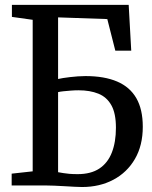

<svg xmlns="http://www.w3.org/2000/svg" viewBox="-20 -763 626 790"><path d="M317.5 6.5Q306 6.5 287.2 5.5Q268.5 4.5 246.8 3.2Q225 2 203.5 1Q182 0 164.5 0H28V-48.5L114.5 -58V-681.5L29 -693.5V-743H509.5L520 -554.5H454.5L421.5 -684.5L219 -691.5V-438Q227.5 -440 240.2 -442Q253 -444 268.5 -445.8Q284 -447.5 300 -448.8Q316 -450 331.5 -450Q409.5 -450 462 -427.5Q514.5 -405 541 -359Q567.5 -313 567.5 -241.5Q567.5 -164.5 535.2 -109Q503 -53.5 446.5 -23.5Q390 6.5 317.5 6.5ZM299.5 -46.5Q354 -46.5 388.8 -69.5Q423.5 -92.5 440.2 -135.5Q457 -178.5 457 -237.5Q457 -296.5 438.2 -330Q419.5 -363.5 385 -377.5Q350.5 -391.5 303 -391.5Q288 -391.5 271.5 -390.2Q255 -389 241 -387.5Q227 -386 219 -384V-54.5Q230 -52.5 240.5 -50.8Q251 -49 265 -47.8Q279 -46.5 299.5 -46.5Z"/></svg>

Font: Merriweather 24pt SemiCondensed
Style: Regular
Weight: 400
Width: 4
Designer: Eben Sorkin
Foundry: Eben Sorkin
Version: Version 2.100